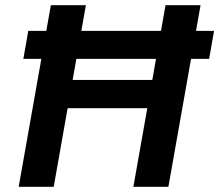

<svg xmlns="http://www.w3.org/2000/svg" viewBox="-20 -720 845 740"><path d="M70 -493 89 -601H805L786 -493ZM494 0 618 -700H753L629 0ZM52 0 176 -700H311L187 0ZM222 -303 242 -412H589L570 -303Z"/></svg>

Font: DM Sans 11pt
Style: Bold Italic
Weight: 700
Italic angle: -10°
Version: Version 4.004;gftools[0.9.30]